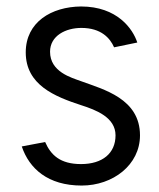

<svg xmlns="http://www.w3.org/2000/svg" viewBox="-20 -556 490 590"><path d="M229 -232.9C276.4 -217.8 335 -194.8 335 -140.1C335 -85 294.9 -51.8 229 -51.8C165 -51.8 136.2 -79.6 118.7 -119.6L46.9 -106C69.8 -38.1 127 14.2 231 14.2C327.1 14.2 410.2 -49.3 410.2 -140.1C410.2 -252.9 297.9 -281.2 230 -306.2C199.2 -317.4 133.8 -335 133.8 -397C133.8 -446.3 182.1 -470.2 230 -470.2C291 -470.2 318.4 -438.5 330.6 -410.6L401.9 -425.3C388.2 -467.3 340.3 -536.1 229 -536.1C138.2 -535.2 59.1 -488.3 59.1 -395C59.1 -294.9 148.4 -259.3 229 -232.9Z"/></svg>

Font: Tuffy
Style: Regular
Weight: 500
Designer: Thatcher Ulrich, Karoly Barta and Michael Everson
Version: Version 001.270